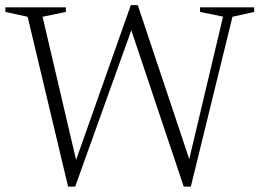

<svg xmlns="http://www.w3.org/2000/svg" viewBox="-20 -704 991 733"><path d="M491 -615.5 267 8.5H240L85.5 -640L0.5 -658.5V-676H231.5V-658.5L142.5 -640L277.5 -63.5L259 -61L479.5 -684.5H506L716 -56L691 -48L831.5 -640.5L743.5 -658.5V-676H950.5V-658.5L867.5 -640L708.5 8.5H681.5L474 -610Z"/></svg>

Font: Newsreader 16pt Light
Style: Regular
Weight: 300
Designer: Hugues Gentile
Foundry: Production Type
Version: Version 1.003